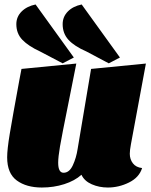

<svg xmlns="http://www.w3.org/2000/svg" viewBox="-20 -818 676 858"><path d="M560 -131Q560 -106 574 -88Q588 -70 615 -67Q602 -25 556.5 -2.5Q511 20 462 20Q423 20 390 5.5Q357 -9 344 -37Q314 -10 267 5Q220 20 167 20Q98 20 55 -11.5Q12 -43 12 -115Q12 -150 23.5 -219.5Q35 -289 67 -463L76 -510L321 -534L285 -353Q256 -210 248 -163Q240 -116 240 -91Q240 -46 264 -46Q290 -46 305.5 -79.5Q321 -113 327 -153L387 -510L632 -534L565 -173Q560 -146 560 -131ZM260 -535 159 -588Q107 -612 80 -640Q53 -668 53 -710Q53 -743 76.5 -766.5Q100 -790 139 -798L310 -561ZM466 -535 366 -588Q313 -611 286.5 -639.5Q260 -668 260 -710Q260 -743 283 -766.5Q306 -790 345 -798L516 -561Z"/></svg>

Font: Sansita Black Italic
Style: Regular
Weight: 900
Italic angle: -11°
Designer: Pablo Cosgaya
Foundry: Omnibus-Type
Version: Version 1.006